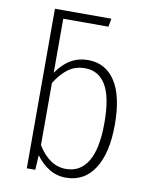

<svg xmlns="http://www.w3.org/2000/svg" viewBox="-84 -797 686 871"><g transform="rotate(10 259.0 -362.0)"><path d="M457 -264Q457 -133 410.5 -61Q364 11 279 11Q236 11 201 -11Q166 -33 141 -68L137 0H98V-735H358L351 -697H143V-448Q200 -532 287 -532Q368 -532 412.5 -464Q457 -396 457 -264ZM409 -264Q409 -382 376 -437.5Q343 -493 280 -493Q236 -493 203.5 -469.5Q171 -446 143 -401V-115Q196 -28 273 -28Q339 -28 374 -86.5Q409 -145 409 -264Z"/></g></svg>

Font: Fira Sans Condensed ExtraLight
Style: Regular
Weight: 275
Width: 3
Designer: Carrois Corporate & Edenspiekermann AG
Foundry: Carrois Corporate GbR & Edenspiekermann AG
Version: Version 4.203